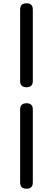

<svg xmlns="http://www.w3.org/2000/svg" viewBox="-20 -863 321 1164"><path d="M141 281Q102 281 102 243V-199Q102 -237 141 -237Q179 -237 179 -199V22V243Q179 281 141 281ZM141 -334Q102 -334 102 -372V-805Q102 -843 141 -843Q179 -843 179 -805V-588V-372Q179 -334 141 -334Z"/></svg>

Font: GenSenRounded JP M
Style: Regular
Weight: 500
Version: Version 1.501;PS 1;hotconv 16.6.51;makeotf.lib2.5.65220